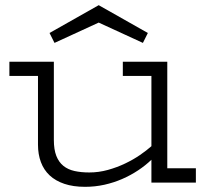

<svg xmlns="http://www.w3.org/2000/svg" viewBox="-20 -702 793 738"><path d="M732.9 0H562V-87.9Q539.1 -65.9 510.7 -47.1Q482.4 -28.3 450 -14.2Q417.5 0 381.3 8.1Q345.2 16.1 307.1 16.1Q261.2 16.1 227.3 4.6Q193.4 -6.8 170.9 -27.8Q148.4 -48.8 137.2 -78.9Q126 -108.9 126 -146V-410.2H16.1V-464.8H187V-164.1Q187 -127 196.5 -102.8Q206.1 -78.6 223.6 -64.5Q241.2 -50.3 266.4 -44.7Q291.5 -39.1 323.2 -39.1Q359.4 -39.1 394.5 -48.8Q429.7 -58.6 460.9 -73.5Q492.2 -88.4 518.1 -106.2Q543.9 -124 562 -140.1V-410.2H452.1V-464.8H623V-55.2H732.9ZM529.3 -537.1 359.4 -615.2 189.5 -537.1 170.4 -575.2 359.4 -682.1 548.3 -575.2Z"/></svg>

Font: Stint Ultra Expanded
Style: Regular
Weight: 400
Width: 7
Designer: Astigmatic (AOETI)
Foundry: Astigmatic (AOETI)
Version: Version 1.000